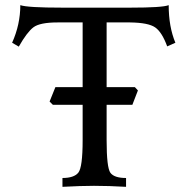

<svg xmlns="http://www.w3.org/2000/svg" viewBox="-20 -723 699 743"><path d="M467.8 0Q401.9 -3.9 343.8 -3.9Q293.9 -3.9 221.7 0V-34.2Q266.1 -34.2 283 -54.7Q299.8 -75.2 299.8 -180.7V-636.2H203.1Q134.3 -636.2 109.4 -617.4Q84.5 -598.6 52.7 -542.5L26.9 -557.6Q58.6 -628.4 58.6 -703.1Q85.4 -693.4 221.2 -693.4H484.4Q609.4 -693.4 632.8 -703.1Q632.8 -619.6 658.7 -557.6L627 -543.5Q606.9 -598.6 580.6 -616.9Q554.2 -635.3 483.4 -636.2H392.6V-180.7Q392.6 -74.7 407.2 -54.4Q421.9 -34.2 467.8 -34.2ZM492.2 -317.4H184.6L171.9 -330.1L194.3 -385.7H502L513.7 -373Z"/></svg>

Font: Kelvinch
Style: Regular
Weight: 400
Designer: Paul James MIller
Foundry: High-Logic / Made with FontCreator
Version: Version 3.30 September 23, 2016